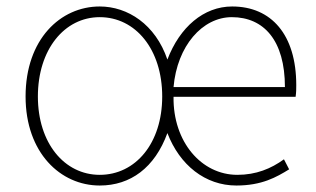

<svg xmlns="http://www.w3.org/2000/svg" viewBox="-20 -560 977 593"><path d="M288 13C383 13 458 -42 497 -149C535 -50 614 13 710 13C789 13 834 -13 873 -37L857 -68C817 -39 771 -20 713 -20C602 -20 514 -122 516 -261H893C895 -275 895 -286 895 -297C895 -453 818 -540 697 -540C609 -540 535 -476 497 -376C460 -485 374 -540 288 -540C167 -540 59 -439 59 -262C59 -88 167 13 288 13ZM288 -20C179 -20 97 -118 97 -262C97 -407 179 -507 288 -507C399 -507 481 -407 481 -262C481 -118 399 -20 288 -20ZM516 -291C527 -418 605 -507 696 -507C795 -507 860 -435 860 -291Z"/></svg>

Font: Noto Sans CJK HK Thin
Style: Regular
Weight: 100
Designer: Ryoko NISHIZUKA 西塚涼子 (kana, bopomofo & ideographs); Paul D. Hunt (Latin, Greek & Cyrillic); Sandoll Communications 산돌커뮤니
Foundry: Adobe
Version: Version 2.004;hotconv 1.0.118;makeotfexe 2.5.65603